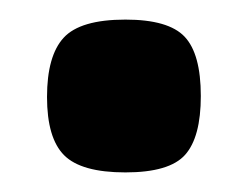

<svg xmlns="http://www.w3.org/2000/svg" viewBox="-20 -385 256 196"><path d="M108 -209Q63 -209 45.5 -226.5Q28 -244 28 -286Q28 -328 45 -346.5Q62 -365 108 -365Q152 -365 168.5 -347.5Q185 -330 185 -287Q185 -245 169 -227Q153 -209 108 -209Z"/></svg>

Font: Fredoka SemiExpanded SemiBold
Style: Regular
Weight: 600
Width: 6
Designer: Ben Nathan
Foundry: Milena B. Brandão, Ben Nathan
Version: Version 2.001